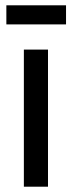

<svg xmlns="http://www.w3.org/2000/svg" viewBox="-20 -704 272 724"><path d="M70 0V-517H161V0ZM4 -612V-684H229V-612Z"/></svg>

Font: Bricolage Grotesque 36pt
Style: Regular
Weight: 400
Designer: Mathieu Triay
Foundry: Atelier Triay
Version: Version 1.001;gftools[0.9.33.dev8+g029e19f]